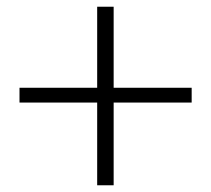

<svg xmlns="http://www.w3.org/2000/svg" viewBox="-20 -644 627 571"><path d="M550 -339V-383H318V-624H269V-383H38V-339H269V-93H318V-339Z"/></svg>

Font: Noto Serif CJK SC Medium
Style: Regular
Weight: 500
Designer: Ryoko NISHIZUKA 西塚涼子 (kana & ideographs); Frank Grießhammer (Latin, Greek & Cyrillic); Wenlong ZHANG 张文龙 (bopomofo); San
Foundry: Adobe
Version: Version 2.001;hotconv 1.1.0;makeotfexe 2.6.0